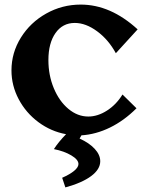

<svg xmlns="http://www.w3.org/2000/svg" viewBox="-20 -585 630 837"><path d="M322 130Q322 111 291 92.5Q260 74 215 65Q234 35 268 0Q202 -12 147.5 -52.5Q93 -93 61.5 -152.5Q30 -212 30 -278Q30 -355 71 -421Q112 -487 181.5 -526Q251 -565 332 -565Q462 -565 580 -457L485 -353Q453 -412 403.5 -448.5Q354 -485 306 -485Q253 -485 222 -441Q191 -397 191 -323Q191 -257 214.5 -200.5Q238 -144 278 -110.5Q318 -77 365 -77Q406 -77 446.5 -103Q487 -129 514 -173L575 -113Q521 -59 459.5 -29Q398 1 335 5L327 19Q369 38 393 64Q417 90 417 118Q417 153 377.5 182.5Q338 212 265 232L251 190Q285 175 303.5 159.5Q322 144 322 130Z"/></svg>

Font: Otomanopee One
Style: Regular
Weight: 400
Designer: Das Ende der Wildnis
Foundry: Gutenberg Labo
Version: Version 3.005